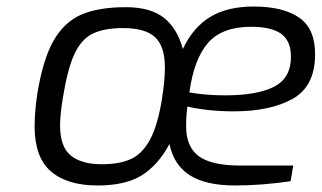

<svg xmlns="http://www.w3.org/2000/svg" viewBox="-20 -562 985 588"><path d="M86 -175Q86 -219 94 -273Q111 -379 143.5 -436.5Q176 -494 228.5 -517Q281 -540 365 -540Q441 -540 482 -507.5Q523 -475 540 -412Q571 -478 623.5 -510Q676 -542 757 -542Q846 -542 895.5 -508.5Q945 -475 945 -396Q945 -298 876.5 -259.5Q808 -221 696 -221Q652 -221 614 -225.5Q576 -230 554 -236Q550 -209 550 -175Q550 -112 589 -83.5Q628 -55 716 -55H878L870 -7Q781 6 700 6Q610 6 561 -25.5Q512 -57 499 -121Q464 -56 414 -25Q364 6 279 6Q186 6 136 -37Q86 -80 86 -175ZM871 -388Q871 -437 841 -458.5Q811 -480 749 -480Q660 -480 617 -430.5Q574 -381 560 -279Q610 -270 669 -270Q768 -270 819.5 -296.5Q871 -323 871 -388ZM476 -259Q485 -316 485 -355Q485 -420 455 -448Q425 -476 357 -476Q298 -476 263 -458.5Q228 -441 207 -394.5Q186 -348 172 -259Q164 -209 164 -178Q164 -112 197 -85.5Q230 -59 292 -59Q346 -59 381 -75Q416 -91 439.5 -134.5Q463 -178 476 -259Z"/></svg>

Font: Exo
Style: Italic
Weight: 400
Italic angle: -9°
Designer: Natanael Gama
Foundry: Natanael Gama
Version: Version 1.500; ttfautohint (v1.6)